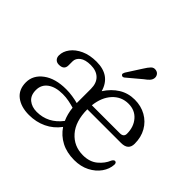

<svg xmlns="http://www.w3.org/2000/svg" viewBox="-155 -847 1050 1050"><g transform="rotate(45 370.0 -321.5)"><path d="M704 -287Q704 -237 648.5 -237H387.5Q388 -144 432.8 -93Q477.5 -42 548 -42Q599.5 -42 632.2 -69.2Q665 -96.5 678.5 -131Q686 -144.5 694.5 -144.5Q706.5 -144 706.5 -127.5Q704.5 -92 682.2 -60.5Q660 -29 621.5 -9.2Q583 10.5 533 10.5Q475 10.5 431.8 -12.2Q388.5 -35 362 -75Q330.5 -32.5 284.5 -10.8Q238.5 11 183.5 11Q122 11 83.8 -18.2Q45.5 -47.5 45.5 -103.5Q45.5 -159 95 -196Q144.5 -233 229 -233Q253 -233 277.5 -229.2Q302 -225.5 322.5 -220V-220.5V-329.5Q322.5 -374 298 -397.8Q273.5 -421.5 230 -421.5Q188 -421.5 166.5 -405Q145 -388.5 145 -365V-334Q145 -299 105 -299Q88.5 -299 78.8 -309Q69 -319 69 -335.5Q69 -366 90 -394Q111 -422 149.2 -439.5Q187.5 -457 239.5 -457Q346 -457 373 -362.5Q402.5 -408 443 -433Q483.5 -458 534 -458Q583 -458 621.5 -436.2Q660 -414.5 682 -376Q704 -337.5 704 -287ZM525.5 -418Q471 -418 434 -377.8Q397 -337.5 389.5 -270H606Q635.5 -270 635.5 -296Q635.5 -348.5 605.5 -383.2Q575.5 -418 525.5 -418ZM114 -112.5Q114 -71.5 139 -51.2Q164 -31 201.5 -31Q289 -31 345.5 -105Q329 -141.5 324.5 -186Q304 -192 281.5 -196.5Q259 -201 234 -201Q178.5 -201 146.2 -177.5Q114 -154 114 -112.5ZM446 -610Q459.5 -632 471.5 -644.5Q483.5 -657 501 -653.5Q515 -651 522 -640Q529 -629 527 -616.5Q525 -603.5 515 -593Q505 -582.5 489.5 -571.5L408 -503Q397 -495.5 389.5 -503Q385 -507 386.2 -512.5Q387.5 -518 390.5 -523.5Z"/></g></svg>

Font: Fraunces 72pt S100 Light
Style: Regular
Weight: 300
Version: Version 1.000; ttfautohint (v1.8.3)